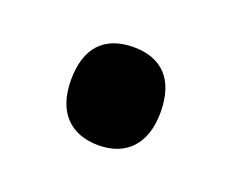

<svg xmlns="http://www.w3.org/2000/svg" viewBox="-44 -203 332 276"><g transform="rotate(20 122.0 -65.0)"><path d="M54 -65C54 -16 80 10 123 10C164 10 191 -15 191 -65C191 -116 165 -140 123 -140C78 -140 54 -114 54 -65Z"/></g></svg>

Font: Noto Sans Myanmar ExtraCondensed SemiBold
Style: Regular
Weight: 600
Width: 2
Designer: Monotype Design Team
Foundry: Monotype Imaging Inc.
Version: Version 2.107